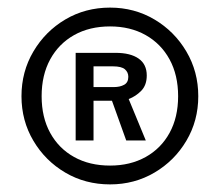

<svg xmlns="http://www.w3.org/2000/svg" viewBox="-20 -753 582 505"><path d="M269.5 -268Q204.5 -268 151.8 -299Q99 -330 67.8 -382.8Q36.5 -435.5 36.5 -500Q36.5 -564.5 67.8 -617.5Q99 -670.5 151.8 -701.8Q204.5 -733 269.5 -733Q333.5 -733 386.2 -701.8Q439 -670.5 470.2 -617.5Q501.5 -564.5 501.5 -500Q501.5 -435.5 470.2 -382.8Q439 -330 386.2 -299Q333.5 -268 269.5 -268ZM269.5 -317.5Q322.5 -317.5 363 -340Q403.5 -362.5 426 -403.5Q448.5 -444.5 448.5 -500Q448.5 -555.5 426 -596.8Q403.5 -638 363 -660.8Q322.5 -683.5 269.5 -683.5Q215.5 -683.5 175 -660.8Q134.5 -638 112 -596.8Q89.5 -555.5 89.5 -500Q89.5 -444.5 112 -403.5Q134.5 -362.5 175 -340Q215.5 -317.5 269.5 -317.5ZM179 -383.5V-614H284Q323 -614 344.5 -599Q366 -584 366 -554.5Q366 -529 351.5 -514.2Q337 -499.5 318.5 -492.5L363.5 -383.5H312L274.5 -488H226V-383.5ZM226 -524H280Q295.5 -524 306.5 -530Q317.5 -536 317.5 -551Q317.5 -563 308.5 -570.8Q299.5 -578.5 277 -578.5H226Z"/></svg>

Font: Public Sans Thin Medium
Style: Regular
Weight: 500
Version: Version 2.001